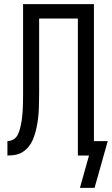

<svg xmlns="http://www.w3.org/2000/svg" viewBox="-20 -755 543 932"><path d="M368 157 412 0H358V-665H170V-307Q170 -288 169.5 -268.5Q169 -249 168.5 -229.5Q168 -210 166 -190.5Q164 -171 160.5 -151.5Q157 -132 152 -113.5Q147 -95 139.5 -77Q132 -59 119.5 -43.5Q107 -28 90.5 -17.5Q74 -7 55 -3.5Q36 0 16 0V-70Q27 -70 38 -74.5Q49 -79 56.5 -87Q64 -95 68.5 -105.5Q73 -116 76 -127Q79 -138 81.5 -149Q84 -160 85.5 -171Q87 -182 88 -193.5Q89 -205 90 -216.5Q91 -228 91 -239Q91 -250 91.5 -261.5Q92 -273 92 -284Q92 -295 92 -307V-735H436V-70H503L439 157Z"/></svg>

Font: Iosevka Fixed
Style: Regular
Weight: 400
Monospace: yes
Designer: Belleve Invis
Foundry: Belleve Invis
Version: Version 33.2.4